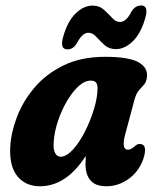

<svg xmlns="http://www.w3.org/2000/svg" viewBox="-20 -656 562 686"><path d="M427.5 -176.5Q412.5 -121 437.5 -121Q448.5 -121 464.5 -136Q472.5 -142.5 480 -141.5Q509.5 -140.5 491.5 -86.5Q475 -41.5 438.5 -16Q402 9.5 360 9.5Q321.5 9.5 303.5 -11.2Q285.5 -32 285.5 -68.5Q285.5 -84 286.5 -99Q217 9.5 122.5 9.5Q72.5 9.5 43 -25.2Q13.5 -60 16.5 -129.5Q19 -181 40.2 -237.2Q61.5 -293.5 102.8 -342.5Q144 -391.5 206.8 -422.2Q269.5 -453 355.5 -453Q440 -453 474.5 -433.8Q509 -414.5 505 -380.5Q503 -363 494.8 -353.8Q486.5 -344.5 476.8 -333.8Q467 -323 461 -301.5ZM172 -150.5Q169.5 -123 176.8 -109.5Q184 -96 196 -96Q217 -96 240 -121Q263 -146 282.8 -184.5Q302.5 -223 315.2 -264.5Q328 -306 328.5 -339Q329 -352.5 323.8 -360.2Q318.5 -368 304 -368Q282.5 -368 260.5 -347.8Q238.5 -327.5 219.2 -294.8Q200 -262 187.2 -224Q174.5 -186 172 -150.5ZM394 -480.5Q369.5 -480.5 353.2 -495.2Q337 -510 324 -524.5Q311 -539 295.5 -539Q274 -539 254 -500.5Q241 -479.5 221 -479.5Q193.5 -479.5 205 -521.5Q220 -578 249.2 -607Q278.5 -636 310.5 -636Q335 -636 351.2 -621.2Q367.5 -606.5 380.8 -592Q394 -577.5 409 -577.5Q431.5 -577.5 450.5 -616Q464 -636.5 484 -636.5Q511 -636.5 500 -595Q484.5 -538 455.2 -509.2Q426 -480.5 394 -480.5Z"/></svg>

Font: Fraunces 144pt S100
Style: Bold Italic
Weight: 700
Italic angle: -16°
Version: Version 1.000; ttfautohint (v1.8.3)